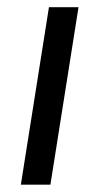

<svg xmlns="http://www.w3.org/2000/svg" viewBox="-20 -506 272 526"><path d="M37.1 0 114.1 -486.3H195.1L118.1 0Z"/></svg>

Font: Nunito Sans 12pt ExtraLight
Style: Italic
Weight: 200
Italic angle: -9°
Designer: Vernon Adams
Foundry: Vernon Adams
Version: Version 3.101;gftools[0.9.27]